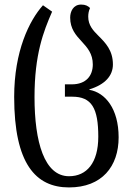

<svg xmlns="http://www.w3.org/2000/svg" viewBox="-20 -568 576 840"><path d="M282 252C426 252 499 160 499 33C499 -93 440 -163 371 -175V-177C440 -198 474 -237 474 -286C474 -348 441 -381 411 -411C388 -434 366 -457 366 -495C366 -508 368 -520 374 -533C365 -542 354 -548 335 -548C300 -548 287 -517 287 -491C287 -442 312 -414 337 -387C362 -360 386 -333 386 -286C386 -237 357 -199 294 -199H264V-145H296C381 -145 410 -95 410 30C410 145 359 203 282 203C174 203 131 53 131 -143C131 -330 170 -430 208 -517L168 -545C108 -478 42 -344 42 -144C42 148 136 252 282 252Z"/></svg>

Font: Noto Serif Georgian ExtraCondensed
Style: Regular
Weight: 400
Width: 2
Designer: Monotype Design Team, Akaki Razmadze
Foundry: Google LLC
Version: Version 2.003